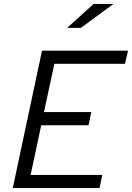

<svg xmlns="http://www.w3.org/2000/svg" viewBox="-20 -958 672 978"><path d="M45 0 194 -700H632L617 -633H257L204 -387H445L431 -320H190L136 -67H501L487 0ZM322 -816 457 -938H558L392 -816Z"/></svg>

Font: Red Hat Mono
Style: Italic
Weight: 300
Italic angle: -12°
Monospace: yes
Designer: Pentagram, MCKL
Foundry: Pentagram, MCKL
Version: Version 1.023